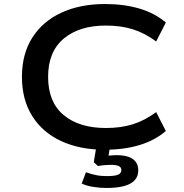

<svg xmlns="http://www.w3.org/2000/svg" viewBox="-20 -734 916 954"><path d="M500 10Q377 10 284 -33Q191 -76 140 -157.5Q89 -239 89 -352Q89 -466 140.5 -547Q192 -628 285 -671Q378 -714 502 -714Q596 -714 672.5 -691.5Q749 -669 804 -622L756 -528Q699 -570 640 -588.5Q581 -607 506 -607Q374 -607 296.5 -542Q219 -477 219 -352Q219 -227 296 -162.5Q373 -98 506 -98Q581 -98 640 -116.5Q699 -135 756 -177L804 -83Q749 -36 672.5 -13Q596 10 500 10ZM509 200Q477 200 442.5 194.5Q408 189 386 178L407 122Q433 131 456.5 136Q480 141 511 141Q550 141 566.5 134Q583 127 583 111Q583 96 569 90.5Q555 85 531 85Q518 85 500 86.5Q482 88 467 91L446 72L461 -20H529L516 60L485 46Q505 41 523.5 39Q542 37 561 37Q592 37 616 44.5Q640 52 653.5 69Q667 86 667 112Q667 143 648.5 162.5Q630 182 594.5 191Q559 200 509 200Z"/></svg>

Font: Nunito Sans 7pt Expanded SemiBold
Style: Regular
Weight: 600
Width: 7
Designer: Vernon Adams
Foundry: Vernon Adams
Version: Version 3.101;gftools[0.9.27]